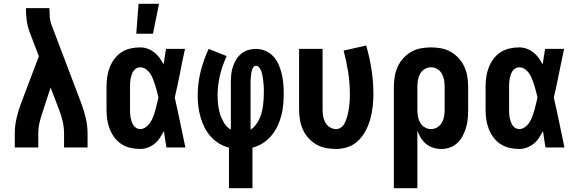

<svg xmlns="http://www.w3.org/2000/svg" viewBox="-20 -778 3040 1013"><path d="M58 0V-74Q58 -114 67 -153Q76 -192 90 -230L185 -481L135 -612Q125 -640 121 -669Q117 -698 117 -728V-735H241V-728Q241 -708 242.5 -688Q244 -668 251 -649L410 -230Q424 -192 433 -153Q442 -114 442 -74V0H318V-74Q318 -104 311.5 -134Q305 -164 294 -193L247 -316L207 -194Q197 -165 189.5 -135Q182 -105 182 -74V0Z M719 8Q693 8 667.5 2Q642 -4 620.5 -18Q599 -32 583.5 -53Q568 -74 558.5 -98.5Q549 -123 545.5 -148.5Q542 -174 542 -200V-320Q542 -346 545.5 -371.5Q549 -397 558.5 -421.5Q568 -446 583.5 -467Q599 -488 620.5 -502Q642 -516 667.5 -522Q693 -528 719 -528Q740 -528 759 -521Q778 -514 794 -501.5Q810 -489 822 -472.5Q834 -456 843 -438Q846 -459 849.5 -479.5Q853 -500 856 -520H956Q942 -456 929.5 -391.5Q917 -327 902 -263Q917 -198 930.5 -132Q944 -66 958 0H858Q854 -22 851 -43.5Q848 -65 845 -86Q835 -68 823.5 -50.5Q812 -33 796 -20Q780 -7 760 0.5Q740 8 719 8ZM719 -97Q736 -97 750.5 -108Q765 -119 774 -133.5Q783 -148 789 -164Q795 -180 799.5 -196.5Q804 -213 808 -230Q812 -247 816 -263Q812 -280 808 -296Q804 -312 799 -328Q794 -344 788 -359.5Q782 -375 773 -389Q764 -403 750 -413Q736 -423 719 -423Q709 -423 699.5 -417.5Q690 -412 684 -403Q678 -394 674.5 -383.5Q671 -373 669 -362.5Q667 -352 666.5 -341.5Q666 -331 666 -320V-200Q666 -189 666.5 -178.5Q667 -168 669 -157.5Q671 -147 674.5 -136.5Q678 -126 684 -117Q690 -108 699.5 -102.5Q709 -97 719 -97ZM699 -600 711 -758H819L787 -600Z M1188 215V1Q1160 -6 1135 -21.5Q1110 -37 1091 -58.5Q1072 -80 1059 -106Q1046 -132 1038 -160Q1030 -188 1026.5 -216.5Q1023 -245 1023 -274Q1023 -338 1038.5 -400.5Q1054 -463 1081 -520L1176 -482Q1153 -433 1140.5 -380.5Q1128 -328 1128 -274Q1128 -249 1131 -224Q1134 -199 1141.5 -175Q1149 -151 1162.5 -129Q1176 -107 1198 -94V-343Q1198 -364 1200 -385Q1202 -406 1208.5 -425.5Q1215 -445 1226 -463.5Q1237 -482 1253 -495Q1269 -508 1289 -514Q1309 -520 1330 -520Q1356 -520 1380 -510Q1404 -500 1421.5 -481Q1439 -462 1449.5 -438.5Q1460 -415 1466 -390Q1472 -365 1474.5 -339.5Q1477 -314 1477 -288Q1477 -258 1474.5 -228Q1472 -198 1464.5 -169Q1457 -140 1444 -112.5Q1431 -85 1411.5 -62Q1392 -39 1366.5 -22.5Q1341 -6 1312 1V215ZM1302 -94Q1318 -104 1329 -118.5Q1340 -133 1348 -149.5Q1356 -166 1360.5 -183.5Q1365 -201 1367.5 -219Q1370 -237 1371 -255Q1372 -273 1372 -291Q1372 -301 1372 -310.5Q1372 -320 1371 -329.5Q1370 -339 1369 -349Q1368 -359 1366.5 -368.5Q1365 -378 1363 -387.5Q1361 -397 1357 -406Q1353 -415 1346.5 -423Q1340 -431 1330 -431Q1322 -431 1317 -423.5Q1312 -416 1309.5 -408.5Q1307 -401 1306 -392.5Q1305 -384 1304 -376Q1303 -368 1302.5 -359.5Q1302 -351 1302 -343Z M1754 8Q1727 8 1700 3Q1673 -2 1649.5 -15.5Q1626 -29 1607.5 -49.5Q1589 -70 1578 -94.5Q1567 -119 1562.5 -146Q1558 -173 1558 -200V-520H1682V-200Q1682 -182 1685 -164.5Q1688 -147 1696.5 -131.5Q1705 -116 1720.5 -106.5Q1736 -97 1754 -97Q1767 -97 1778.5 -105Q1790 -113 1796.5 -125Q1803 -137 1807.5 -149.5Q1812 -162 1815 -175Q1818 -188 1820 -201Q1822 -214 1823.5 -227.5Q1825 -241 1825.5 -254.5Q1826 -268 1826 -281Q1826 -339 1817 -397Q1808 -455 1793 -511L1912 -538Q1930 -476 1940 -412Q1950 -348 1950 -283Q1950 -250 1946.5 -217.5Q1943 -185 1934.5 -153Q1926 -121 1911 -91.5Q1896 -62 1873 -38.5Q1850 -15 1818.5 -3.5Q1787 8 1754 8Z M2182 215H2058V-320Q2058 -347 2062.5 -374Q2067 -401 2078 -425.5Q2089 -450 2107.5 -470.5Q2126 -491 2149.5 -504.5Q2173 -518 2200 -523Q2227 -528 2254 -528Q2281 -528 2308 -523Q2335 -518 2358.5 -504.5Q2382 -491 2400.5 -470.5Q2419 -450 2430 -425.5Q2441 -401 2445.5 -374Q2450 -347 2450 -320V-200Q2450 -176 2448 -152.5Q2446 -129 2439.5 -106.5Q2433 -84 2422 -62.5Q2411 -41 2394 -24.5Q2377 -8 2354.5 0Q2332 8 2308 8Q2287 8 2266 1.5Q2245 -5 2228.5 -18.5Q2212 -32 2200.5 -50.5Q2189 -69 2182 -89ZM2254 -97Q2272 -97 2287.5 -106.5Q2303 -116 2311.5 -131.5Q2320 -147 2323 -164.5Q2326 -182 2326 -200V-320Q2326 -338 2323 -355.5Q2320 -373 2311.5 -388.5Q2303 -404 2287.5 -413.5Q2272 -423 2254 -423Q2236 -423 2220.5 -413.5Q2205 -404 2196.5 -388.5Q2188 -373 2185 -355.5Q2182 -338 2182 -320V-200Q2182 -182 2185 -164.5Q2188 -147 2196.5 -131.5Q2205 -116 2220.5 -106.5Q2236 -97 2254 -97Z M2719 8Q2693 8 2667.5 2Q2642 -4 2620.5 -18Q2599 -32 2583.5 -53Q2568 -74 2558.5 -98.5Q2549 -123 2545.5 -148.5Q2542 -174 2542 -200V-320Q2542 -346 2545.5 -371.5Q2549 -397 2558.5 -421.5Q2568 -446 2583.5 -467Q2599 -488 2620.5 -502Q2642 -516 2667.5 -522Q2693 -528 2719 -528Q2740 -528 2759 -521Q2778 -514 2794 -501.5Q2810 -489 2822 -472.5Q2834 -456 2843 -438Q2846 -459 2849.5 -479.5Q2853 -500 2856 -520H2956Q2942 -456 2929.5 -391.5Q2917 -327 2902 -263Q2917 -198 2930.5 -132Q2944 -66 2958 0H2858Q2854 -22 2851 -43.5Q2848 -65 2845 -86Q2835 -68 2823.5 -50.5Q2812 -33 2796 -20Q2780 -7 2760 0.5Q2740 8 2719 8ZM2719 -97Q2736 -97 2750.5 -108Q2765 -119 2774 -133.5Q2783 -148 2789 -164Q2795 -180 2799.5 -196.5Q2804 -213 2808 -230Q2812 -247 2816 -263Q2812 -280 2808 -296Q2804 -312 2799 -328Q2794 -344 2788 -359.5Q2782 -375 2773 -389Q2764 -403 2750 -413Q2736 -423 2719 -423Q2709 -423 2699.5 -417.5Q2690 -412 2684 -403Q2678 -394 2674.5 -383.5Q2671 -373 2669 -362.5Q2667 -352 2666.5 -341.5Q2666 -331 2666 -320V-200Q2666 -189 2666.5 -178.5Q2667 -168 2669 -157.5Q2671 -147 2674.5 -136.5Q2678 -126 2684 -117Q2690 -108 2699.5 -102.5Q2709 -97 2719 -97Z"/></svg>

Font: Iosevka Term Curly Extrabold
Style: Regular
Weight: 800
Designer: Belleve Invis
Foundry: Belleve Invis
Version: Version 32.3.0